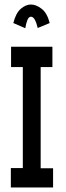

<svg xmlns="http://www.w3.org/2000/svg" viewBox="-20 -830 290 850"><path d="M28 0V-86H81V-533H29V-623H212V-533H160V-85H215V0ZM92 -705 39 -728Q50 -772 72 -791Q94 -810 117 -810Q140 -810 164.5 -791Q189 -772 200 -728L147 -706Q142 -728 134.5 -742Q127 -756 117 -756Q107 -756 101 -740.5Q95 -725 92 -705Z"/></svg>

Font: Inconsolata UltraCondensed ExtraBold
Style: Regular
Weight: 800
Width: 1
Monospace: yes
Designer: Raph Levien, Cyreal, Brenton Simpson
Foundry: Raph Levien, Cyreal, Google
Version: Version 3.001; ttfautohint (v1.8.2.53-6de2)